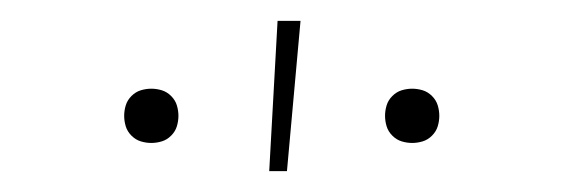

<svg xmlns="http://www.w3.org/2000/svg" viewBox="-20 -764 540 184"><path d="M375 -627Q370 -627 365 -628.5Q360 -630 356 -634Q352 -638 350.5 -643Q349 -648 349 -653Q349 -658 350.5 -663Q352 -668 356 -672Q360 -676 365 -677.5Q370 -679 375 -679Q380 -679 385 -677.5Q390 -676 394 -672Q398 -668 399.5 -663Q401 -658 401 -653Q401 -648 399.5 -643Q398 -638 394 -634Q390 -630 385 -628.5Q380 -627 375 -627ZM125 -627Q120 -627 115 -628.5Q110 -630 106 -634Q102 -638 100.5 -643Q99 -648 99 -653Q99 -658 100.5 -663Q102 -668 106 -672Q110 -676 115 -677.5Q120 -679 125 -679Q130 -679 135 -677.5Q140 -676 144 -672Q148 -668 149.5 -663Q151 -658 151 -653Q151 -648 149.5 -643Q148 -638 144 -634Q140 -630 135 -628.5Q130 -627 125 -627ZM238 -600 246 -744H268L255 -600Z"/></svg>

Font: Iosevka Thin
Style: Regular
Weight: 100
Monospace: yes
Designer: Belleve Invis
Foundry: Belleve Invis
Version: Version 32.5.0; ttfautohint (v1.8.4)